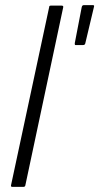

<svg xmlns="http://www.w3.org/2000/svg" viewBox="-20 -730 388 750"><path d="M23 -6 172 -702Q172 -708 178 -708H221Q228 -708 227 -702L79 -6Q78 0 71 0H28Q22 0 23 -6ZM275 -554Q273 -554 272.5 -555.5Q272 -557 272 -561L299 -701Q300 -706 302 -708Q304 -710 308 -710H342Q347 -710 347.5 -708Q348 -706 347 -703L313 -560Q312 -557 310 -555.5Q308 -554 304 -554Z"/></svg>

Font: Glory Light
Style: Italic
Weight: 300
Italic angle: -12°
Version: Version 1.011